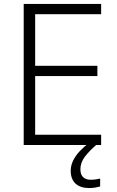

<svg xmlns="http://www.w3.org/2000/svg" viewBox="-20 -734 593 972"><path d="M492 0H100V-714H492V-662H158V-401H473V-349H158V-52H492ZM387 123Q387 149 400.5 162.5Q414 176 439 176Q454 176 466.5 174Q479 172 487 170V210Q476 213 462.5 215.5Q449 218 431 218Q387 218 362.5 195.5Q338 173 338 130Q338 104 350.5 78.5Q363 53 385 30Q407 7 434 -13L467 0Q433 29 410 59Q387 89 387 123Z"/></svg>

Font: Noto Sans Khmer Light
Style: Regular
Weight: 300
Version: Version 2.003